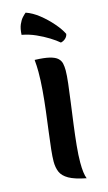

<svg xmlns="http://www.w3.org/2000/svg" viewBox="-166 -1168 706 1252"><g transform="rotate(-15 186.5 -542.0)"><path d="M303 -684Q303 -652 296.5 -596Q290 -540 280.5 -471Q271 -402 261.5 -330Q252 -258 245.5 -192.5Q239 -127 239 -78Q239 -3 253 31Q176 16 137.5 -6Q99 -28 86 -58.5Q73 -89 73 -129Q73 -160 78.5 -211.5Q84 -263 92.5 -327Q101 -391 109.5 -460Q118 -529 123.5 -596Q129 -663 129 -720Q129 -740 128 -761Q127 -782 125 -802Q189 -800 225 -791Q261 -782 277.5 -766.5Q294 -751 298.5 -730.5Q303 -710 303 -684ZM368 -913Q366 -897 352.5 -884Q339 -871 320 -867Q297 -887 260 -910Q223 -933 178.5 -953Q134 -973 85 -982Q87 -1024 98.5 -1050.5Q110 -1077 124.5 -1092.5Q139 -1108 148 -1115Q192 -1100 235.5 -1065.5Q279 -1031 315 -989.5Q351 -948 368 -913Z"/></g></svg>

Font: Merienda ExtraBold
Style: Regular
Weight: 800
Designer: Eduardo Rodriguez Tunni
Foundry: Eduardo Rodriguez Tunni
Version: Version 2.001